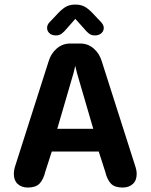

<svg xmlns="http://www.w3.org/2000/svg" viewBox="-20 -811 659 840"><path d="M102 9.5Q74.5 9.5 57.5 -6Q40.5 -21.5 40.5 -50Q40.5 -56.5 41.5 -63.5Q42.5 -70.5 44.5 -78.5L192.5 -542Q202.5 -576.5 228 -598.5Q253.5 -620.5 286 -620.5H332Q365 -620.5 390.2 -598.5Q415.5 -576.5 425.5 -542L573.5 -78.5Q576 -70.5 577 -63.5Q578 -56.5 578 -50Q578 -21.5 561 -6Q544 9.5 516 9.5Q481.5 9.5 465 -8Q448.5 -25.5 440 -61L412 -148H206.5L178.5 -61Q170 -25.5 153.2 -8Q136.5 9.5 102 9.5ZM230.5 -247.5H388L317.5 -489Q315 -498.5 313 -507.2Q311 -516 309 -523Q307.5 -516 305.5 -507.2Q303.5 -498.5 301 -489ZM422 -714.5Q434 -701.5 434 -689Q434 -675 423.2 -665.5Q412.5 -656 395 -656Q380 -656 369.5 -664Q359 -672 349.5 -684L309.5 -728.5L270 -683.5Q260 -671.5 249.8 -663.8Q239.5 -656 224.5 -656Q207 -656 196.5 -665.5Q186 -675 186 -689.5Q186 -695 188.5 -701.5Q191 -708 197.5 -714.5L226 -744.5Q246.5 -767.5 264.5 -779.2Q282.5 -791 309.5 -791Q337 -791 355 -779.2Q373 -767.5 393.5 -744.5Z"/></svg>

Font: Sono ExtraLight Monospace SemiBold
Style: Regular
Weight: 600
Version: Version 2.112